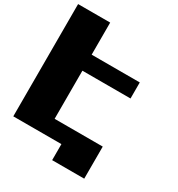

<svg xmlns="http://www.w3.org/2000/svg" viewBox="-227 -1023 1204 1296"><g transform="rotate(30 375.0 -375.0)"><path d="M375 125H625V-125H250V-500H625V-625H250V-875H0V0H375Z"/></g></svg>

Font: Faithful 32x
Style: Bold
Weight: 400
Foundry: Faithful Resource Pack
Version: Version 1.0; January 27, 2023